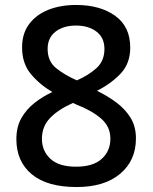

<svg xmlns="http://www.w3.org/2000/svg" viewBox="-20 -744 615 774"><path d="M287 -724Q383 -724 444 -680.5Q505 -637 505 -552Q505 -488 466 -447Q427 -406 371 -378Q414 -357 449.5 -330.5Q485 -304 506.5 -269Q528 -234 528 -186Q528 -97 464.5 -43.5Q401 10 289 10Q170 10 108 -41.5Q46 -93 46 -183Q46 -232 66 -267.5Q86 -303 119 -329Q152 -355 191 -373Q140 -403 104.5 -445.5Q69 -488 69 -553Q69 -609 97.5 -647Q126 -685 175 -704.5Q224 -724 287 -724ZM286 -641Q236 -641 204 -616.5Q172 -592 172 -547Q172 -497 206 -469.5Q240 -442 290 -420Q336 -440 368.5 -469Q401 -498 401 -547Q401 -592 369 -616.5Q337 -641 286 -641ZM149 -184Q149 -136 183 -104Q217 -72 287 -72Q355 -72 390 -103.5Q425 -135 425 -185Q425 -234 387 -266.5Q349 -299 289 -322L274 -329Q214 -302 181.5 -268Q149 -234 149 -184Z"/></svg>

Font: Noto Sans Myanmar UI Medium
Style: Regular
Weight: 500
Designer: Monotype Design Team
Foundry: Monotype Imaging Inc.
Version: Version 2.103; ttfautohint (v1.8.4.7-5d5b)